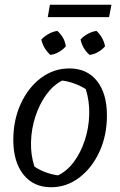

<svg xmlns="http://www.w3.org/2000/svg" viewBox="-20 -779 506 808"><path d="M195 9Q121 9 78.5 -44.5Q36 -98 36 -190Q36 -274 67.5 -342.5Q99 -411 152.5 -451Q206 -491 272 -491Q346 -491 388 -438.5Q430 -386 430 -293Q430 -209 398.5 -140.5Q367 -72 313.5 -31.5Q260 9 195 9ZM224 -41Q262 -59 291 -98Q320 -137 337 -189Q354 -241 355.5 -297Q357 -353 341 -404Q294 -433 242 -440Q204 -421 175 -381Q146 -341 129 -289Q112 -237 110.5 -181.5Q109 -126 125 -78Q168 -49 224 -41ZM181 -707 190 -759H449L439 -707ZM192 -548Q162 -575 154 -613Q168 -627 185 -636.5Q202 -646 221 -649Q252 -622 257 -584Q245 -570 227.5 -560Q210 -550 192 -548ZM357 -548Q327 -574 319 -613Q332 -627 349.5 -636.5Q367 -646 386 -649Q400 -636 409.5 -619Q419 -602 422 -584Q410 -570 392.5 -560Q375 -550 357 -548Z"/></svg>

Font: Piazzolla
Style: Italic
Weight: 400
Italic angle: -11.3°
Designer: Juan Pablo del Peral
Foundry: Huerta Tipografica
Version: Version 1.330